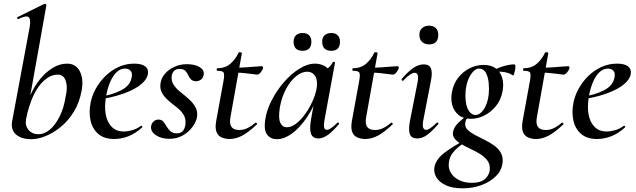

<svg xmlns="http://www.w3.org/2000/svg" viewBox="-20 -746 3470 1047"><path d="M152 13Q96 13 67 -13Q38 -39 46 -84L142 -599Q149 -643 135.5 -653Q122 -663 80 -642Q76 -640 74 -646Q72 -652 76 -653L222 -725Q226 -727 230 -723Q234 -719 233 -717L122 -96Q116 -60 136 -37Q156 -14 190 -14Q221 -14 250.5 -38Q280 -62 304 -108.5Q328 -155 338 -220Q346 -253 343.5 -280Q341 -307 329.5 -323Q318 -339 295 -339Q257 -339 222 -308.5Q187 -278 161.5 -223Q136 -168 122 -96L113 -116Q122 -173 144.5 -224.5Q167 -276 199 -315Q231 -354 268.5 -376.5Q306 -399 346 -399Q393 -399 415 -357.5Q437 -316 425 -251Q413 -186 382.5 -136.5Q352 -87 311.5 -54Q271 -21 229 -4Q187 13 152 13Z M603 12Q547 12 515 -16.5Q483 -45 473.5 -90Q464 -135 474 -185Q481 -223 502 -261.5Q523 -300 554.5 -331Q586 -362 626 -380.5Q666 -399 712 -399Q751 -399 770.5 -385Q790 -371 787 -345Q784 -320 760.5 -296.5Q737 -273 698.5 -254.5Q660 -236 613 -223Q566 -210 516 -204L518 -217Q591 -228 640.5 -253.5Q690 -279 698 -324Q703 -348 692 -360Q681 -372 662 -372Q636 -372 615 -351.5Q594 -331 579.5 -296Q565 -261 558 -218Q549 -165 556.5 -122.5Q564 -80 589 -54.5Q614 -29 655 -29Q676 -29 701 -36Q726 -43 749 -60Q751 -62 754.5 -58Q758 -54 756 -52Q718 -17 679 -2.5Q640 12 603 12Z M903 11Q860 11 830 -9Q800 -29 804 -58Q807 -75 818.5 -84.5Q830 -94 844 -94Q861 -94 870.5 -82.5Q880 -71 888.5 -56.5Q897 -42 909.5 -30.5Q922 -19 944 -19Q965 -19 976 -30.5Q987 -42 991 -66Q995 -98 981 -120.5Q967 -143 943.5 -161Q920 -179 898 -198Q876 -217 863 -240.5Q850 -264 856 -296Q861 -323 881 -345.5Q901 -368 932 -382Q963 -396 999 -396Q1042 -396 1068 -380.5Q1094 -365 1091 -340Q1089 -322 1076.5 -312.5Q1064 -303 1051 -303Q1031 -303 1021.5 -313Q1012 -323 1006 -336.5Q1000 -350 990.5 -360Q981 -370 959 -370Q940 -370 930 -360Q920 -350 917 -336Q912 -307 926 -285Q940 -263 963.5 -244.5Q987 -226 1009.5 -206Q1032 -186 1045.5 -162Q1059 -138 1054 -106Q1049 -80 1028.5 -52.5Q1008 -25 976 -7Q944 11 903 11Z M1232 12Q1210 12 1190 4Q1170 -4 1161 -25.5Q1152 -47 1159 -87L1199 -306Q1205 -340 1199.5 -350Q1194 -360 1165 -360Q1161 -360 1161.5 -367Q1162 -374 1165 -374Q1209 -374 1237.5 -399.5Q1266 -425 1281 -459Q1282 -462 1291 -461Q1300 -460 1299 -456L1237 -109Q1230 -72 1242 -54.5Q1254 -37 1285 -37Q1308 -37 1329.5 -47.5Q1351 -58 1373 -77Q1375 -79 1379.5 -75Q1384 -71 1381 -68Q1336 -25 1301 -6.5Q1266 12 1232 12ZM1382 -339Q1380 -339 1361 -341.5Q1342 -344 1315.5 -347Q1289 -350 1262 -350L1264 -377Q1295 -377 1324 -379Q1353 -381 1375.5 -383Q1398 -385 1407 -385Q1412 -385 1413.5 -381.5Q1415 -378 1414 -374Q1413 -366 1402.5 -352.5Q1392 -339 1382 -339Z M1489 13Q1456 13 1437 -11.5Q1418 -36 1426 -91Q1433 -143 1460.5 -197Q1488 -251 1527.5 -297Q1567 -343 1612 -371Q1657 -399 1698 -399Q1717 -399 1737 -392Q1757 -385 1771.5 -368.5Q1786 -352 1788 -326L1734 -357Q1749 -359 1767 -373Q1785 -387 1795 -407Q1797 -410 1802.5 -408.5Q1808 -407 1807 -405L1749 -89Q1740 -38 1762 -38Q1772 -38 1787 -48.5Q1802 -59 1820 -77Q1823 -80 1827 -76Q1831 -72 1828 -69Q1797 -32 1769.5 -11.5Q1742 9 1716 9Q1687 9 1677 -14Q1667 -37 1675 -89L1700 -229L1720 -246Q1694 -166 1655 -108Q1616 -50 1573 -18.5Q1530 13 1489 13ZM1544 -52Q1569 -52 1595 -72Q1621 -92 1644 -124Q1667 -156 1683.5 -192.5Q1700 -229 1706 -261Q1714 -304 1699.5 -329.5Q1685 -355 1653 -355Q1623 -354 1592.5 -328.5Q1562 -303 1539 -259.5Q1516 -216 1506 -160Q1497 -101 1508.5 -76.5Q1520 -52 1544 -52ZM1787 -469Q1737 -469 1737 -519Q1737 -541 1750 -553.5Q1763 -566 1787 -566Q1809 -566 1821.5 -553.5Q1834 -541 1834 -519Q1834 -469 1787 -469ZM1630 -469Q1581 -469 1581 -519Q1581 -541 1594 -553.5Q1607 -566 1630 -566Q1653 -566 1665.5 -553.5Q1678 -541 1678 -519Q1678 -469 1630 -469Z M1972 12Q1950 12 1930 4Q1910 -4 1901 -25.5Q1892 -47 1899 -87L1939 -306Q1945 -340 1939.5 -350Q1934 -360 1905 -360Q1901 -360 1901.5 -367Q1902 -374 1905 -374Q1949 -374 1977.5 -399.5Q2006 -425 2021 -459Q2022 -462 2031 -461Q2040 -460 2039 -456L1977 -109Q1970 -72 1982 -54.5Q1994 -37 2025 -37Q2048 -37 2069.5 -47.5Q2091 -58 2113 -77Q2115 -79 2119.5 -75Q2124 -71 2121 -68Q2076 -25 2041 -6.5Q2006 12 1972 12ZM2122 -339Q2120 -339 2101 -341.5Q2082 -344 2055.5 -347Q2029 -350 2002 -350L2004 -377Q2035 -377 2064 -379Q2093 -381 2115.5 -383Q2138 -385 2147 -385Q2152 -385 2153.5 -381.5Q2155 -378 2154 -374Q2153 -366 2142.5 -352.5Q2132 -339 2122 -339Z M2254 9Q2224 9 2215 -14.5Q2206 -38 2216 -89L2257 -297Q2267 -349 2241 -349Q2231 -349 2215 -338.5Q2199 -328 2180 -307Q2176 -303 2172 -307.5Q2168 -312 2171 -316Q2207 -358 2235.5 -376.5Q2264 -395 2291 -395Q2321 -395 2330 -373Q2339 -351 2330 -306L2288 -89Q2283 -60 2288 -49Q2293 -38 2303 -38Q2314 -38 2328.5 -48.5Q2343 -59 2361 -76Q2365 -80 2369 -76Q2373 -72 2369 -68Q2337 -31 2310 -11Q2283 9 2254 9ZM2320 -504Q2296 -504 2281.5 -517.5Q2267 -531 2267 -557Q2267 -579 2281.5 -592.5Q2296 -606 2320 -606Q2344 -606 2357 -592.5Q2370 -579 2370 -557Q2370 -504 2320 -504Z M2503 281Q2449 281 2413 265Q2377 249 2360.5 222.5Q2344 196 2349 165Q2358 121 2405 86Q2452 51 2515 18L2522 26Q2502 38 2482 54Q2462 70 2447 90Q2432 110 2428 138Q2423 171 2438.5 196.5Q2454 222 2484 236.5Q2514 251 2553 251Q2604 251 2627.5 227.5Q2651 204 2651 175Q2652 147 2636.5 127.5Q2621 108 2596.5 93Q2572 78 2545 65.5Q2518 53 2495 39.5Q2472 26 2459 9.5Q2446 -7 2451 -29Q2456 -54 2479 -76Q2502 -98 2535 -123L2543 -116Q2533 -111 2525.5 -99.5Q2518 -88 2517 -76Q2514 -54 2529 -39Q2544 -24 2569 -10.5Q2594 3 2622 16.5Q2650 30 2674 47Q2698 64 2711.5 88Q2725 112 2720 146Q2714 186 2683 216Q2652 246 2605 263.5Q2558 281 2503 281ZM2547 -98Q2506 -98 2480.5 -119Q2455 -140 2446 -173.5Q2437 -207 2445 -246Q2453 -289 2478 -321.5Q2503 -354 2539.5 -373Q2576 -392 2618 -392Q2660 -392 2685.5 -371.5Q2711 -351 2719.5 -318Q2728 -285 2720 -246Q2711 -200 2684 -167Q2657 -134 2621 -116Q2585 -98 2547 -98ZM2573 -119Q2597 -119 2618 -149.5Q2639 -180 2645 -231Q2648 -260 2645 -293Q2642 -326 2629.5 -349Q2617 -372 2593 -372Q2569 -372 2547.5 -339.5Q2526 -307 2520 -259Q2516 -221 2520.5 -189Q2525 -157 2539 -138Q2553 -119 2573 -119ZM2655 -346 2654 -353Q2684 -372 2720.5 -383.5Q2757 -395 2785 -395Q2790 -395 2790.5 -385Q2791 -375 2788.5 -363Q2786 -351 2783 -342Q2780 -333 2777 -335Q2753 -351 2718.5 -354.5Q2684 -358 2655 -346Z M2903 12Q2881 12 2861 4Q2841 -4 2832 -25.5Q2823 -47 2830 -87L2870 -306Q2876 -340 2870.5 -350Q2865 -360 2836 -360Q2832 -360 2832.5 -367Q2833 -374 2836 -374Q2880 -374 2908.5 -399.5Q2937 -425 2952 -459Q2953 -462 2962 -461Q2971 -460 2970 -456L2908 -109Q2901 -72 2913 -54.5Q2925 -37 2956 -37Q2979 -37 3000.5 -47.5Q3022 -58 3044 -77Q3046 -79 3050.5 -75Q3055 -71 3052 -68Q3007 -25 2972 -6.5Q2937 12 2903 12ZM3053 -339Q3051 -339 3032 -341.5Q3013 -344 2986.5 -347Q2960 -350 2933 -350L2935 -377Q2966 -377 2995 -379Q3024 -381 3046.5 -383Q3069 -385 3078 -385Q3083 -385 3084.5 -381.5Q3086 -378 3085 -374Q3084 -366 3073.5 -352.5Q3063 -339 3053 -339Z M3236 12Q3180 12 3148 -16.5Q3116 -45 3106.5 -90Q3097 -135 3107 -185Q3114 -223 3135 -261.5Q3156 -300 3187.5 -331Q3219 -362 3259 -380.5Q3299 -399 3345 -399Q3384 -399 3403.5 -385Q3423 -371 3420 -345Q3417 -320 3393.5 -296.5Q3370 -273 3331.5 -254.5Q3293 -236 3246 -223Q3199 -210 3149 -204L3151 -217Q3224 -228 3273.5 -253.5Q3323 -279 3331 -324Q3336 -348 3325 -360Q3314 -372 3295 -372Q3269 -372 3248 -351.5Q3227 -331 3212.5 -296Q3198 -261 3191 -218Q3182 -165 3189.5 -122.5Q3197 -80 3222 -54.5Q3247 -29 3288 -29Q3309 -29 3334 -36Q3359 -43 3382 -60Q3384 -62 3387.5 -58Q3391 -54 3389 -52Q3351 -17 3312 -2.5Q3273 12 3236 12Z"/></svg>

Font: Cormorant Garamond Light SemiBold
Style: Italic
Weight: 600
Italic angle: -10°
Version: Version 4.001